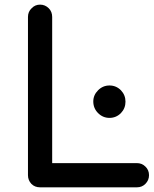

<svg xmlns="http://www.w3.org/2000/svg" viewBox="-20 -801 657 821"><path d="M151.4 0Q128.9 0 114.3 -14.6Q99.6 -30.3 99.6 -51.8Q99.6 -277.3 99.6 -728.5Q99.6 -751 115.2 -765.6Q129.9 -781.2 151.4 -781.2Q172.9 -781.2 188.5 -765.6Q203.1 -751 203.1 -728.5Q203.1 -520.5 203.1 -103.5Q293.9 -103.5 565.4 -103.5Q586.9 -103.5 601.6 -88.9Q617.2 -74.2 617.2 -51.8Q617.2 -30.3 601.6 -14.6Q586.9 0 565.4 0Q426.8 0 151.4 0ZM448.2 -296.9Q419.9 -296.9 399.4 -317.4Q378.9 -337.9 378.9 -367.2Q378.9 -394.5 399.4 -415Q419.9 -435.5 448.2 -435.5Q476.6 -435.5 497.1 -415Q516.6 -394.5 516.6 -366.2Q516.6 -337.9 497.1 -317.4Q476.6 -296.9 448.2 -296.9Z"/></svg>

Font: Abed
Style: Bold
Weight: 700
Designer: Johan Aakerlund
Version: Version 3.105